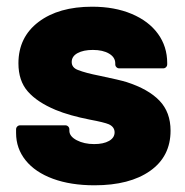

<svg xmlns="http://www.w3.org/2000/svg" viewBox="-20 -545 551 573"><path d="M28 -148V-159Q28 -164 31.5 -167.5Q35 -171 40 -171H175Q180 -171 183.5 -167.5Q187 -164 187 -159V-155Q187 -138 209 -126.5Q231 -115 261 -115Q289 -115 305.5 -124.5Q322 -134 322 -150Q322 -166 305 -174Q291 -180 248 -188Q187 -200 146 -217Q91 -240 63 -272Q35 -304 35 -356Q35 -434 95 -479.5Q155 -525 255 -525Q322 -525 373 -503.5Q424 -482 451.5 -444Q479 -406 479 -357V-353Q479 -348 475.5 -344.5Q472 -341 467 -341H336Q331 -341 327.5 -344.5Q324 -348 324 -353V-356Q324 -374 305.5 -385Q287 -396 257 -396Q229 -396 211.5 -386.5Q194 -377 194 -360Q194 -343 213 -336Q236 -327 277 -319Q339 -306 358 -300Q423 -279 456 -244.5Q489 -210 489 -155Q489 -78 428 -35Q367 8 262 8Q191 8 138 -11.5Q85 -31 56.5 -66.5Q28 -102 28 -148Z"/></svg>

Font: Barlow GEO ExtraBold
Style: Regular
Weight: 800
Designer: Jeremy Tribby
Foundry: Tribby Type
Version: Version 1.408